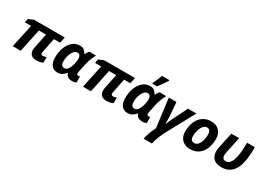

<svg xmlns="http://www.w3.org/2000/svg" viewBox="5 -1843 4344 3129"><g transform="rotate(30 2177.5 -278.0)"><path d="M516.1 9.8Q452.6 9.8 418.2 -21.5Q383.8 -52.7 383.8 -111.8Q383.8 -124.5 386 -138.9Q388.2 -153.3 391.1 -168.9L444.8 -434.1H311L219.2 0H69.8L163.1 -434.1H45.9L60.1 -505.9L155.8 -545.9H732.9L710 -434.1H592.8L540 -169.9Q538.6 -162.6 537.4 -155Q536.1 -147.5 536.1 -142.1Q536.1 -106.9 573.2 -106.9Q590.3 -106.9 606 -111.1Q621.6 -115.2 637.2 -123V-17.1Q616.7 -5.9 587.9 2Q559.1 9.8 516.1 9.8Z M907.7 9.8Q843.3 9.8 801 -38.1Q758.8 -85.9 758.8 -188Q758.8 -293 791.3 -376.2Q823.7 -459.5 881.8 -507.8Q939.9 -556.2 1015.6 -556.2Q1068.4 -556.2 1096.9 -532.2Q1125.5 -508.3 1145 -472.2H1148.9Q1157.2 -488.8 1170.2 -510.5Q1183.1 -532.2 1196.8 -545.9H1320.8Q1303.7 -513.7 1279.3 -454.8Q1254.9 -396 1240.7 -329.1L1208 -172.9Q1205.1 -158.2 1205.1 -147Q1205.1 -115.2 1234.9 -115.2Q1242.2 -115.2 1251.5 -117.2Q1260.7 -119.1 1266.6 -121.1V-4.9Q1255.9 0 1234.6 4.9Q1213.4 9.8 1186 9.8Q1140.1 9.8 1109.1 -9Q1078.1 -27.8 1066.9 -70.8H1063Q1036.1 -38.6 1001.7 -14.4Q967.3 9.8 907.7 9.8ZM972.7 -108.9Q1013.2 -108.9 1039.6 -144.5Q1065.9 -180.2 1081.1 -234.9Q1088.4 -261.2 1094 -293Q1099.6 -324.7 1099.6 -351.1Q1099.6 -390.1 1084 -413.6Q1068.4 -437 1036.6 -437Q1007.8 -437 984.1 -415.8Q960.4 -394.5 943.4 -359.9Q926.3 -325.2 917 -283.9Q907.7 -242.7 907.7 -202.1Q907.7 -108.9 972.7 -108.9Z M1836.9 9.8Q1773.4 9.8 1739 -21.5Q1704.6 -52.7 1704.6 -111.8Q1704.6 -124.5 1706.8 -138.9Q1709 -153.3 1711.9 -168.9L1765.6 -434.1H1631.8L1540 0H1390.6L1483.9 -434.1H1366.7L1380.9 -505.9L1476.6 -545.9H2053.7L2030.8 -434.1H1913.6L1860.8 -169.9Q1859.4 -162.6 1858.2 -155Q1856.9 -147.5 1856.9 -142.1Q1856.9 -106.9 1894 -106.9Q1911.1 -106.9 1926.8 -111.1Q1942.4 -115.2 1958 -123V-17.1Q1937.5 -5.9 1908.7 2Q1879.9 9.8 1836.9 9.8Z M2228.5 9.8Q2164.1 9.8 2121.8 -38.1Q2079.6 -85.9 2079.6 -188Q2079.6 -293 2112.1 -376.2Q2144.5 -459.5 2202.6 -507.8Q2260.7 -556.2 2336.4 -556.2Q2389.2 -556.2 2417.7 -532.2Q2446.3 -508.3 2465.8 -472.2H2469.7Q2478 -488.8 2491 -510.5Q2503.9 -532.2 2517.6 -545.9H2641.6Q2624.5 -513.7 2600.1 -454.8Q2575.7 -396 2561.5 -329.1L2528.8 -172.9Q2525.9 -158.2 2525.9 -147Q2525.9 -115.2 2555.7 -115.2Q2563 -115.2 2572.3 -117.2Q2581.5 -119.1 2587.4 -121.1V-4.9Q2576.7 0 2555.4 4.9Q2534.2 9.8 2506.8 9.8Q2460.9 9.8 2429.9 -9Q2398.9 -27.8 2387.7 -70.8H2383.8Q2356.9 -38.6 2322.5 -14.4Q2288.1 9.8 2228.5 9.8ZM2293.5 -108.9Q2334 -108.9 2360.4 -144.5Q2386.7 -180.2 2401.9 -234.9Q2409.2 -261.2 2414.8 -293Q2420.4 -324.7 2420.4 -351.1Q2420.4 -390.1 2404.8 -413.6Q2389.2 -437 2357.4 -437Q2328.6 -437 2304.9 -415.8Q2281.2 -394.5 2264.2 -359.9Q2247.1 -325.2 2237.8 -283.9Q2228.5 -242.7 2228.5 -202.1Q2228.5 -108.9 2293.5 -108.9ZM2344.7 -606V-621.1Q2356.9 -644.5 2370.4 -675.8Q2383.8 -707 2396.5 -738.8Q2409.2 -770.5 2418 -795.9H2556.6V-784.2Q2532.7 -745.1 2501.5 -699.2Q2470.2 -653.3 2432.6 -606Z M2670.4 240.2Q2694.8 115.7 2759.8 -6.8L2691.4 -545.9H2835.4L2854.5 -301.8Q2857.4 -263.2 2857.9 -223.1Q2858.4 -183.1 2858.4 -147.9H2862.8Q2875.5 -183.1 2894.8 -224.9Q2914.1 -266.6 2932.6 -304.2L3053.7 -545.9H3211.4L2942.4 -51.8Q2894.5 35.6 2868.2 104.5Q2841.8 173.3 2827.6 240.2Z M3406.7 9.8Q3345.2 9.8 3298.1 -15.6Q3251 -41 3224.4 -88.1Q3197.8 -135.3 3197.8 -200.2Q3197.8 -272.5 3215.8 -336.9Q3233.9 -401.4 3270 -450.7Q3306.2 -500 3360.6 -528.1Q3415 -556.2 3487.8 -556.2Q3583 -556.2 3638.9 -499Q3694.8 -441.9 3694.8 -339.8Q3694.8 -270.5 3677.7 -207.5Q3660.6 -144.5 3625.2 -95.7Q3589.8 -46.9 3535.4 -18.6Q3481 9.8 3406.7 9.8ZM3418.9 -109.9Q3459.5 -109.9 3488 -142.8Q3516.6 -175.8 3531.7 -228.5Q3546.9 -281.2 3546.9 -339.8Q3546.9 -381.3 3531.5 -408.7Q3516.1 -436 3477.1 -436Q3443.4 -436 3418.7 -413.6Q3394 -391.1 3377.9 -355.2Q3361.8 -319.3 3353.8 -278.3Q3345.7 -237.3 3345.7 -200.2Q3345.7 -109.9 3418.9 -109.9Z M3998.5 9.8Q3894 9.8 3845.5 -41.5Q3796.9 -92.8 3796.9 -175.8Q3796.9 -193.4 3799.1 -211.4Q3801.3 -229.5 3804.7 -249L3867.7 -545.9H4013.7L3950.7 -245.1Q3943.8 -212.9 3943.8 -186Q3943.8 -109.9 4012.7 -109.9Q4057.1 -109.9 4091.1 -151.4Q4125 -192.9 4144.3 -288.6Q4163.6 -384.3 4163.6 -545.9H4310.5Q4310.5 -471.2 4304.9 -393.1Q4299.3 -314.9 4282 -242.9Q4264.6 -170.9 4230.5 -114Q4196.3 -57.1 4139.6 -23.7Q4083 9.8 3998.5 9.8Z"/></g></svg>

Font: Open Sans
Style: Bold Italic
Weight: 700
Italic angle: -12°
Designer: Monotype Design Team
Foundry: Monotype Imaging Inc.
Version: Version 3.003; ttfautohint (v1.8.4)